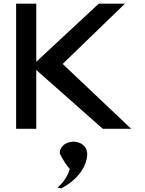

<svg xmlns="http://www.w3.org/2000/svg" viewBox="-20 -713 789 1048"><path d="M361 210C348 254 320 289 294 311C299 312 306 313 314 315C398 273 456 198 456 126C456 92 429 65 391 61C385 60 379 60 373 61H372C335 64 306 89 306 124C322 158 343 189 361 210ZM696 -10 322 -364 662 -693H519L178 -376V-693H68V-10H178V-331L541 -10Z"/></svg>

Font: Bluebird
Style: LiExt
Weight: 300
Designer: Jasper
Foundry: Cannot Into Space Fonts
Version: Version 0.98